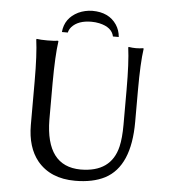

<svg xmlns="http://www.w3.org/2000/svg" viewBox="-56 -854 804 915"><g transform="rotate(5 346.0 -397.0)"><path d="M212.9 -690.9Q218.8 -757.8 282.2 -789.1Q314 -803.7 349.1 -804.2Q428.2 -804.2 465.3 -749Q482.4 -723.1 484.9 -690.9H457Q448.2 -734.4 387.2 -748Q368.7 -752 349.1 -752Q285.6 -752 254.9 -717.8Q244.1 -705.1 241.2 -690.9ZM543.9 -444.8Q543.9 -573.7 534.2 -645L536.1 -647.9Q554.7 -645 570.8 -645Q588.4 -645 606 -647.9L607.9 -645Q598.1 -578.1 598.1 -444.8V-294.9Q598.1 -82.5 479.5 -20Q421.9 9.8 336.9 9.8Q218.8 9.8 155.8 -66.4Q104.5 -129.9 104 -235.8V-444.8Q104 -573.7 94.2 -645L96.2 -647.9Q114.3 -645 147 -645Q179.7 -645 198.2 -647.9L200.2 -645Q190.4 -578.1 189.9 -444.8V-269Q192.4 -47.4 357.9 -45.9Q504.4 -45.9 534.2 -171.4Q543.9 -212.4 543.9 -276.9Z"/></g></svg>

Font: Linux Biolinum Capitals O
Style: Small Caps
Weight: 400
Designer: Philipp H. Poll
Foundry: Philipp H. Poll
Version: Version 1.0.4